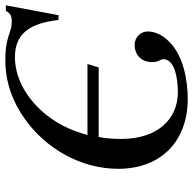

<svg xmlns="http://www.w3.org/2000/svg" viewBox="-22 -684 724 720"><g transform="rotate(-90 340.0 -324.0)"><path d="M680 -664H659C651 -648 641 -642 621 -642C612 -642 600 -642 580 -649C538 -664 506 -666 473 -666C394 -666 318 -639 254 -593C144 -515 67 -384 67 -243C67 -78 175 18 328 18C395 18 489 3 542 -50C563 -70 582 -99 582 -132C582 -156 563 -181 532 -181C493 -181 467 -155 467 -115C467 -91 478 -85 478 -73C478 -34 415 -19 354 -19C256 -19 179 -92 179 -232C179 -260 181 -288 186 -316H447L460 -358H194C211 -424 242 -485 287 -533C342 -592 412 -630 486 -630C574 -630 613 -574 625 -467L643 -466Z"/></g></svg>

Font: XITS
Style: Italic
Weight: 400
Italic angle: -16.33°
Designer: MicroPress Inc., with final additions and corrections provided by Coen Hoffman, Elsevier (retired)
Version: Version 1.107